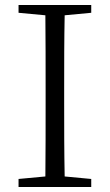

<svg xmlns="http://www.w3.org/2000/svg" viewBox="-20 -746 438 766"><path d="M344 -695V-726H54V-695L161 -685C162 -588 162 -490 162 -391V-335C162 -237 162 -138 161 -42L54 -32V0H344V-32L238 -42C236 -140 236 -238 236 -335V-391C236 -491 236 -589 238 -685Z"/></svg>

Font: Noto Serif CJK JP Light
Style: Regular
Weight: 300
Designer: Ryoko NISHIZUKA 西塚涼子 (kana & ideographs); Frank Grießhammer (Latin, Greek & Cyrillic); Wenlong ZHANG 张文龙 (bopomofo); San
Foundry: Adobe Systems Incorporated
Version: Version 1.001;PS 1.001;hotconv 16.6.54;makeotf.lib2.5.65590